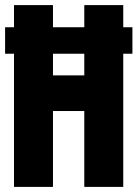

<svg xmlns="http://www.w3.org/2000/svg" viewBox="-20 -734 540 754"><path d="M35 0V-523H0V-627H35V-714H188V-627H311V-714H464V-627H500V-523H464V0H311V-298H188V0ZM188 -438H311V-523H188Z"/></svg>

Font: Noto Sans Mono ExtraCondensed Black
Style: Regular
Weight: 900
Width: 2
Designer: Monotype Design Team
Foundry: Monotype Imaging Inc.
Version: Version 2.014